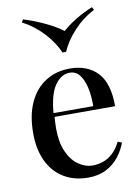

<svg xmlns="http://www.w3.org/2000/svg" viewBox="-91 -869 686 944"><g transform="rotate(-10 252.5 -397.0)"><path d="M275 -530Q363 -530 413 -477Q463 -424 463 -309H118L116 -328H357Q358 -377 349 -418.5Q340 -460 321 -485Q302 -510 271 -510Q228 -510 196.5 -464.5Q165 -419 158 -319L161 -314Q160 -300 159 -283.5Q158 -267 158 -251Q158 -182 179 -135Q200 -88 234 -64.5Q268 -41 303 -41Q330 -41 355.5 -49.5Q381 -58 404 -78.5Q427 -99 445 -135L465 -127Q453 -93 428 -60Q403 -27 364 -6.5Q325 14 273 14Q203 14 151 -17.5Q99 -49 71 -108Q43 -167 43 -248Q43 -337 72 -400Q101 -463 153.5 -496.5Q206 -530 275 -530ZM435 -808 443 -794Q385 -764 339.5 -715Q294 -666 272 -614H254Q232 -666 186.5 -715Q141 -764 83 -794L91 -808Q146 -791 198.5 -766Q251 -741 283 -716Q310 -741 351 -766Q392 -791 435 -808Z"/></g></svg>

Font: Playfair Display Medium
Style: Regular
Weight: 500
Designer: Claus Eggers Sørensen
Foundry: Claus Eggers Sørensen
Version: Version 1.203